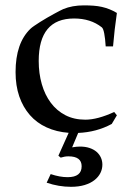

<svg xmlns="http://www.w3.org/2000/svg" viewBox="-20 -494 484 729"><path d="M423.8 -56.2 404.3 -23.4Q346.7 7.8 276.9 10.7L253.9 65.4Q271 62.5 283.7 62.5Q304.2 62.5 320.1 67.9Q335.9 73.2 346.7 82.5Q357.4 91.8 363 104.2Q368.7 116.7 368.7 131.3Q368.7 147.9 361.1 163.1Q353.5 178.2 338.6 189.9Q323.7 201.7 301.3 208.5Q278.8 215.3 249.5 215.3Q203.1 215.3 157.2 199.7L172.4 167Q207 178.7 236.8 178.7Q290 178.7 290 137.2Q290 99.6 239.7 99.6Q225.6 99.6 210.4 104.5L201.7 97.2L240.7 10.3Q194.3 6.8 157 -10.3Q119.6 -27.3 93.5 -57.1Q67.4 -86.9 53.2 -127.9Q39.1 -168.9 39.1 -220.2Q39.1 -330.6 95.7 -384.8Q100.6 -389.6 110.4 -396.2Q120.1 -402.8 132.3 -410.6Q144.5 -418.5 158.2 -426.3Q171.9 -434.1 184.1 -440.9Q196.3 -447.8 206.1 -452.6Q215.8 -457.5 220.2 -459.5Q254.4 -473.6 298.3 -473.6Q317.9 -473.6 334.7 -472.4Q351.6 -471.2 366.7 -467.8Q381.8 -464.4 396 -458.7Q410.2 -453.1 423.8 -444.8Q414.6 -382.3 409.2 -317.9H381.3Q379.4 -348.6 375.7 -367.2Q372.1 -385.7 366.7 -390.1Q345.2 -407.2 318.8 -415.5Q292.5 -423.8 261.2 -423.8Q127 -423.8 127 -262.7Q127 -215.3 138.7 -174.6Q150.4 -133.8 172.9 -103.8Q195.3 -73.7 228.3 -56.6Q261.2 -39.6 304.2 -39.6Q350.1 -39.6 413.6 -68.8Z"/></svg>

Font: XB Kayhan
Style: Regular
Weight: 400
Designer: Behnam
Foundry: Irmug
Version: Version 7.300 2009